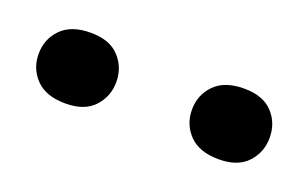

<svg xmlns="http://www.w3.org/2000/svg" viewBox="-34 -839 544 339"><g transform="rotate(20 238.0 -669.5)"><path d="M95.2 -736.3Q130.9 -736.3 148.9 -716.8Q167 -697.3 167 -669.9Q167 -642.6 148.9 -623Q130.9 -603.5 95.2 -603.5Q58.6 -603.5 39.8 -622.8Q21 -642.1 21 -669.9Q21 -697.8 39.8 -717Q58.6 -736.3 95.2 -736.3ZM383.3 -736.3Q418.9 -736.3 437 -717Q455.1 -697.8 455.1 -669.9Q455.1 -642.6 437 -623Q418.9 -603.5 383.3 -603.5Q346.7 -603.5 327.9 -622.8Q309.1 -642.1 309.1 -669.9Q309.1 -697.8 327.9 -717Q346.7 -736.3 383.3 -736.3Z"/></g></svg>

Font: Coustard
Style: Regular
Weight: 400
Foundry: vernon adams
Version: Version 1.000